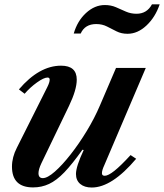

<svg xmlns="http://www.w3.org/2000/svg" viewBox="-20 -828 734 858"><path d="M390 10Q357.5 10 338.5 -6Q319.5 -22 319.5 -50.5Q319.5 -84 354 -157.5L348.5 -159Q303 -95 267.8 -58.2Q232.5 -21.5 199.2 -6Q166 9.5 128 9.5Q33.5 9.5 33.5 -83.5Q33.5 -125.5 55.5 -168L191.5 -439Q202 -460 202 -472Q202 -481.5 192.5 -481.5Q176 -481.5 145.2 -459.5Q114.5 -437.5 90 -409L64.5 -428.5Q155 -534.5 253 -534.5Q323 -534.5 323 -472Q323 -427 288.5 -355L165 -98.5Q152 -71 152 -54Q152 -32 171.5 -32Q192 -32 225 -61Q258 -90 295.5 -137.8Q333 -185.5 367.8 -242.8Q402.5 -300 426.5 -356.5L498.5 -524.5H631.5L446 -89.5Q435.5 -67 435.5 -54Q435.5 -42.5 448 -42.5Q463.5 -42.5 491.5 -64.8Q519.5 -87 563.5 -135L588.5 -118.5Q480 10 390 10ZM550 -677Q522.5 -677 501 -687.8Q479.5 -698.5 458.2 -709.5Q437 -720.5 410 -720.5Q359.5 -720.5 340.5 -678H309.5Q325.5 -734 364.2 -769.8Q403 -805.5 448.5 -805.5Q475.5 -805.5 498 -795.8Q520.5 -786 542.5 -776.2Q564.5 -766.5 590 -766.5Q636.5 -766.5 659 -808.5H693.5Q674 -751 634.5 -714Q595 -677 550 -677Z"/></svg>

Font: Libre Caslon Text SemiBold Italic
Style: Regular
Weight: 600
Italic angle: -22.583°
Designer: Pablo Impallari, Rodrigo Fuenzalida, Katja Schimmel
Foundry: Pablo Impallari, Rodrigo Fuenzalida
Version: Version 2.000